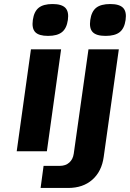

<svg xmlns="http://www.w3.org/2000/svg" viewBox="-20 -742 638 942"><path d="M210 0H62L131.8 -500H279.8ZM272.9 71.8Q301.8 71.8 319.8 55.7Q337.9 39.6 341.8 12.2L414.1 -500H563L488.8 27.8Q479 99.1 433.1 139.6Q387.2 180.2 314 180.2H179.2L193.8 71.8ZM313 -644Q307.1 -603 284.2 -584.5Q261.2 -565.9 215.8 -565.9Q170.9 -565.9 153.1 -584.2Q135.3 -602.5 141.1 -644Q147 -685.5 169.9 -703.9Q192.9 -722.2 237.8 -722.2Q282.7 -722.2 300.8 -703.4Q318.8 -684.6 313 -644ZM521 -722.2Q565.9 -722.2 584 -703.4Q602.1 -684.6 596.2 -644Q590.3 -602.5 567.1 -584.2Q543.9 -565.9 498 -565.9Q452.6 -565.9 434.8 -584.5Q417 -603 422.9 -644Q428.7 -685.5 451.9 -703.9Q475.1 -722.2 521 -722.2Z"/></svg>

Font: Fivo Sans Modern
Style: Italic
Weight: 700
Designer: Alexander Slobzheninov
Foundry: Alexander Slobzheninov
Version: 1.0